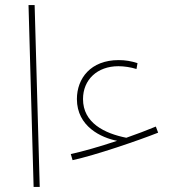

<svg xmlns="http://www.w3.org/2000/svg" viewBox="-20 -734 696 754"><path d="M112 0H136L116 -714H92ZM265 -105C353 -124 523 -182 601 -213L592 -237C556 -222 516 -207 476 -193C391 -210 306 -251 306 -345C306 -421 362 -474 445 -474C467 -474 494 -470 516 -463L520 -486C496 -494 472 -498 446 -498C336 -498 282 -426 282 -345C282 -237 378 -193 440 -181C371 -158 304 -139 258 -129Z"/></svg>

Font: Noto Sans Arabic Thin
Style: Regular
Weight: 100
Designer: Monotype Design Team, Nadine Chahine, Nizar Qandah and Khaled Hosny
Foundry: Monotype Imaging Inc.
Version: Version 2.012